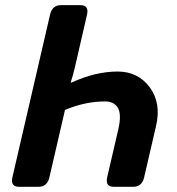

<svg xmlns="http://www.w3.org/2000/svg" viewBox="-20 -720 681 740"><path d="M255.9 -401.9Q348.6 -444.3 433.1 -444.3Q512.2 -444.3 557.1 -383.5Q602.1 -322.8 581.5 -234.9L535.6 -36.6Q527.3 0 493.2 0H418.9Q384.8 0 393.1 -36.6L436 -221.7Q449.2 -279.3 434.3 -304.2Q419.4 -329.1 385.3 -329.1Q308.6 -329.1 230.5 -296.4L170.4 -36.6Q162.1 0 127.9 0H53.7Q19.5 0 27.8 -36.6L172.9 -663.6Q181.2 -700.2 215.3 -700.2H289.6Q323.7 -700.2 315.4 -663.6L268.6 -460.4Q261.7 -430.2 252.4 -401.9Z"/></svg>

Font: Istok
Style: Bold Italic
Weight: 700
Italic angle: -13°
Designer: Andrey V. Panov
Foundry: Andrey V. Panov
Version: Version 1.0.3